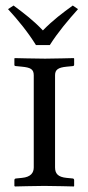

<svg xmlns="http://www.w3.org/2000/svg" viewBox="-20 -672 319 694"><path d="M179 -400C179 -420 190 -428 221 -431L242 -433C246 -433 248 -435 248 -438V-460L247 -462C247 -462 170 -460 143 -460C112 -460 33 -462 33 -462L32 -460V-437C32 -434 35 -433 39 -433L59 -431C90 -428 102 -422 102 -400V-67C102 -48 92 -32 59 -29L39 -27C35 -27 32 -25 32 -21V0L34 2C34 2 112 0 140 0C171 0 247 2 247 2L248 0V-21C248 -25 245 -27 242 -27L221 -29C189 -32 179 -45 179 -67ZM110 -509H160C189 -555 227 -600 262 -639L243 -652C206 -625 172 -600 135 -562C101 -598 68 -623 29 -652L9 -639C44 -601 81 -556 110 -509Z"/></svg>

Font: Linux Libertine O C
Style: Regular
Weight: 400
Designer: Philipp H. Poll
Foundry: Philipp H. Poll
Version: Version 4.0.3